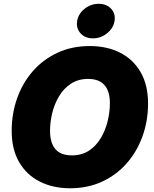

<svg xmlns="http://www.w3.org/2000/svg" viewBox="-20 -980 810 1010"><path d="M348.6 10.3Q258.8 10.3 189.5 -24.7Q120.1 -59.6 80.8 -127Q41.5 -194.3 41.5 -291.5Q41.5 -382.8 70.3 -463.6Q99.1 -544.4 153.1 -606Q207 -667.5 282.7 -702.6Q358.4 -737.8 452.6 -737.8Q542 -737.8 611.1 -703.1Q680.2 -668.5 719.5 -600.8Q758.8 -533.2 758.8 -435.5Q758.8 -344.2 729.7 -263.4Q700.7 -182.6 646.7 -121.1Q592.8 -59.6 517.3 -24.7Q441.9 10.3 348.6 10.3ZM357.4 -162.6Q410.2 -162.6 448 -187.5Q485.8 -212.4 510.3 -253.7Q534.7 -294.9 546.4 -343Q558.1 -391.1 558.1 -437Q558.1 -479 545.4 -507.6Q532.7 -536.1 507.3 -550.5Q481.9 -564.9 443.8 -564.9Q391.6 -564.9 353.3 -539.8Q314.9 -514.6 290.5 -473.6Q266.1 -432.6 254.6 -384.8Q243.2 -336.9 243.2 -291Q243.2 -249 255.9 -220.2Q268.6 -191.4 293.9 -177Q319.3 -162.6 357.4 -162.6ZM469.2 -778.3Q427.7 -778.3 403.8 -804.7Q379.9 -831.1 385.7 -869.1Q392.1 -907.7 425 -933.8Q458 -960 499 -960Q540.5 -960 564.7 -933.8Q588.9 -907.7 582.5 -869.1Q576.2 -831.5 543.2 -804.9Q510.3 -778.3 469.2 -778.3Z"/></svg>

Font: Inter 18pt Black
Style: Italic
Weight: 900
Italic angle: -9.3988°
Designer: Rasmus Andersson
Foundry: rsms
Version: Version 4.001;git-66647c0bb